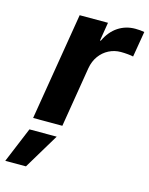

<svg xmlns="http://www.w3.org/2000/svg" viewBox="-179 -616 719 924"><g transform="rotate(15 181.0 -154.0)"><path d="M14.6 0 103 -535.6H244.1L229 -443.4H232.9Q255.9 -492.2 293.7 -517.1Q331.5 -542 378.9 -542Q390.6 -542 402.8 -541Q415 -540 424.3 -538.1L402.8 -410.2Q393.6 -412.6 375.5 -414.3Q357.4 -416 340.8 -416Q309.1 -416 281.2 -401.9Q253.4 -387.7 234.6 -361.8Q215.8 -335.9 209.5 -300.3L160.2 0ZM-61.5 233.9 11.7 57.6H147.5L41.5 233.9Z"/></g></svg>

Font: Inter 20pt
Style: Bold Italic
Weight: 700
Italic angle: -9.3988°
Version: Version 4.001;git-66647c0bb